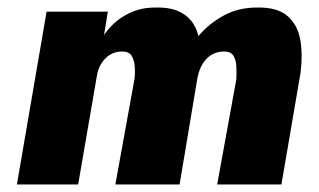

<svg xmlns="http://www.w3.org/2000/svg" viewBox="-20 -491 848 511"><path d="M780 -298Q786 -347 779 -386Q772 -425 745 -448.5Q718 -472 664 -471Q615 -471 576 -450Q537 -429 508 -395Q503 -418 489 -435.5Q475 -453 451.5 -462.5Q428 -472 393 -471Q362 -471 337 -461.5Q312 -452 292 -436Q272 -420 257 -398L267 -460H104L25 0H188L237 -284Q240 -307 250 -322.5Q260 -338 274 -346Q288 -354 305 -354Q323 -354 330 -343Q337 -332 338.5 -315.5Q340 -299 338 -281L287 0H458L505 -281Q509 -304 519 -320.5Q529 -337 543.5 -345.5Q558 -354 576 -354Q594 -354 601 -343Q608 -332 609 -315Q610 -298 609 -280L558 0H729Z"/></svg>

Font: Jost ExtraBold
Style: Italic
Weight: 800
Italic angle: -5°
Version: Version 3.710